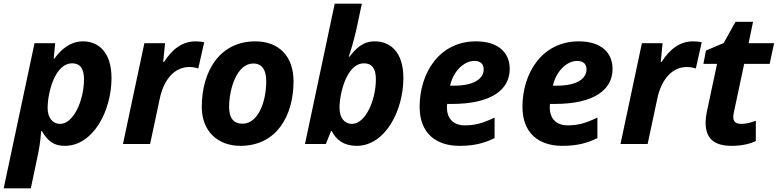

<svg xmlns="http://www.w3.org/2000/svg" viewBox="-53 -780 4213 1040"><path d="M-33 240H114L149 74C160 24 166 -17 170 -70H174C200 -25 231 10 298 10C452 10 551 -180 551 -357C551 -502 476 -556 397 -556C326 -556 276 -510 242 -463H238L246 -546H134ZM273 -109C231 -109 205 -143 205 -195C205 -275 243 -437 338 -437C381 -437 402 -408 402 -351C402 -236 345 -109 273 -109Z M613 0H760L812 -244C836 -359 899 -417 972 -417C992 -417 1010 -413 1021 -409L1053 -551C1042 -554 1022 -556 1006 -556C935 -556 880 -514 836 -445H831L841 -546H729Z M1249 10C1447 10 1537 -155 1537 -340C1537 -476 1457 -556 1330 -556C1136 -556 1040 -393 1040 -200C1040 -70 1126 10 1249 10ZM1261 -110C1212 -110 1188 -141 1188 -200C1188 -299 1230 -436 1319 -436C1371 -436 1389 -395 1389 -340C1389 -222 1342 -110 1261 -110Z M1879 10C2033 10 2132 -180 2132 -358C2132 -502 2057 -556 1978 -556C1911 -556 1875 -517 1840 -473H1836C1850 -512 1868 -579 1877 -619L1907 -760H1760L1599 0H1712L1740 -70H1744C1768 -22 1810 10 1879 10ZM1854 -109C1812 -109 1786 -143 1786 -195C1786 -273 1824 -437 1919 -437C1962 -437 1983 -408 1983 -351C1983 -236 1926 -109 1854 -109Z M2436 10C2514 10 2569 -4 2626 -32V-143C2562 -113 2522 -101 2465 -101C2403 -101 2368 -138 2368 -197C2368 -204 2368 -209 2369 -217H2394C2606 -217 2708 -292 2708 -407C2708 -494 2647 -556 2525 -556C2326 -556 2220 -384 2220 -201C2220 -59 2308 10 2436 10ZM2407 -316H2385C2402 -395 2461 -450 2516 -450C2548 -450 2567 -435 2567 -404C2567 -357 2520 -316 2407 -316Z M2993 10C3071 10 3126 -4 3183 -32V-143C3119 -113 3079 -101 3022 -101C2960 -101 2925 -138 2925 -197C2925 -204 2925 -209 2926 -217H2951C3163 -217 3265 -292 3265 -407C3265 -494 3204 -556 3082 -556C2883 -556 2777 -384 2777 -201C2777 -59 2865 10 2993 10ZM2964 -316H2942C2959 -395 3018 -450 3073 -450C3105 -450 3124 -435 3124 -404C3124 -357 3077 -316 2964 -316Z M3308 0H3455L3507 -244C3531 -359 3594 -417 3667 -417C3687 -417 3705 -413 3716 -409L3748 -551C3737 -554 3717 -556 3701 -556C3630 -556 3575 -514 3531 -445H3526L3536 -546H3424Z M3911 10C3965 10 4010 -1 4041 -16V-126C4011 -115 3989 -109 3962 -109C3936 -109 3919 -119 3919 -145C3919 -151 3920 -161 3922 -171L3978 -434H4116L4140 -546H4002L4026 -662H3931L3867 -547L3771 -506L3757 -434H3831L3775 -171C3771 -151 3769 -132 3769 -116C3769 -21 3825 10 3911 10Z"/></svg>

Font: Noto Sans
Style: Bold Italic
Weight: 700
Italic angle: -12°
Designer: Monotype Design Team
Foundry: Monotype Imaging Inc.
Version: Version 2.013